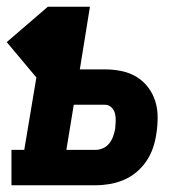

<svg xmlns="http://www.w3.org/2000/svg" viewBox="-49 -550 569 570"><path d="M-15 0V-105H23L59 -320L-29 -425L93 -530H218L188 -344H263Q288 -344 312 -339Q336 -334 356 -322Q376 -310 390.5 -291Q405 -272 412 -249.5Q419 -227 419 -201.5Q419 -176 415 -152Q412 -131 405 -110.5Q398 -90 385.5 -71.5Q373 -53 355.5 -38.5Q338 -24 317.5 -15.5Q297 -7 276 -3.5Q255 0 234 0ZM148 -105H234Q246 -105 257 -110Q268 -115 275.5 -124.5Q283 -134 287 -145.5Q291 -157 293 -168Q294 -179 294.5 -190.5Q295 -202 292.5 -212.5Q290 -223 282 -231Q274 -239 263 -239H170Z"/></svg>

Font: Iosevka Slab Extrabold Oblique
Style: Regular
Weight: 800
Italic angle: -9°
Monospace: yes
Designer: Belleve Invis
Foundry: Belleve Invis
Version: Version 11.1.1; ttfautohint (v1.8.3)